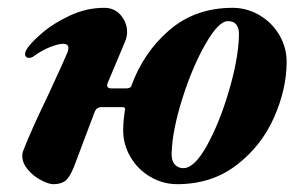

<svg xmlns="http://www.w3.org/2000/svg" viewBox="-20 -457 762 491"><path d="M713 -299Q713 -229 680.5 -156Q648 -83 584.5 -34.5Q521 14 433 14Q397 14 365 -4.5Q333 -23 314 -55Q295 -87 295 -124Q295 -147 300 -179Q298 -183 294 -183H239Q226 -183 221 -168L169 -30Q158 -3 147 5.5Q136 14 116 14Q105 14 85.5 4Q66 -6 51.5 -23Q37 -40 37 -58Q37 -66 40 -73Q57 -118 106 -220Q147 -309 153 -324Q155 -332 155 -334Q155 -345 141 -345Q130 -345 109 -337Q88 -329 66 -313Q61 -309 54 -309Q45 -309 44 -318Q43 -334 87 -372Q117 -398 159.5 -417.5Q202 -437 246 -437Q273 -437 289 -418Q305 -399 305 -375Q305 -363 300 -351L255 -244Q254 -242 254 -239Q254 -231 264 -231H303Q311 -231 315 -235Q346 -322 412.5 -379.5Q479 -437 575 -437Q611 -437 643 -418.5Q675 -400 694 -368Q713 -336 713 -299ZM563 -403Q539 -403 505.5 -344.5Q472 -286 446.5 -205.5Q421 -125 419 -67Q418 -47 426.5 -37Q435 -27 449 -27Q477 -27 509 -84.5Q541 -142 565 -223Q589 -304 591 -364Q593 -403 563 -403Z"/></svg>

Font: EB Garamond ExtraBold
Style: Italic
Weight: 800
Italic angle: -17.2°
Designer: Georg Duffner and Octavio Pardo
Foundry: Georg Duffner
Version: Version 1.000